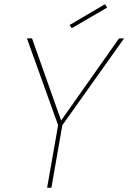

<svg xmlns="http://www.w3.org/2000/svg" viewBox="-20 -885 605 905"><path d="M253.9 -294.9 106.9 -704.1H130.9L268.1 -316.9L541 -704.1H564.9L273.9 -294.9L222.2 0H202.1ZM475.1 -865.2 484.9 -849.1 317.9 -752 308.1 -767.1Z"/></svg>

Font: SVN-Poppins Thin
Style: Italic
Weight: 100
Italic angle: -10°
Designer: Ninad Kale (Devanagari), Jonny Pinhorn (Latin)
Foundry: Indian Type Foundry
Version: Version 3.002 2017